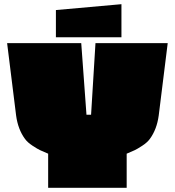

<svg xmlns="http://www.w3.org/2000/svg" viewBox="-20 -897 835 917"><path d="M585 0H210V-163Q182 -175 171 -180Q160 -185 135.5 -201Q111 -217 99 -234Q66 -279 57 -345L14 -691H368L393 -349H415L436 -691H781L738 -345Q729 -279 696 -234Q684 -217 659.5 -201Q635 -185 624 -180Q613 -175 585 -163ZM560 -719H247V-849L560 -877Z"/></svg>

Font: Erica One
Style: Regular
Weight: 400
Designer: Miguel Hernandez
Foundry: Miguel Hernandez
Version: Version 1.003